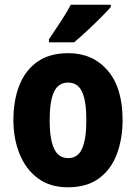

<svg xmlns="http://www.w3.org/2000/svg" viewBox="-20 -786 579 816"><path d="M501 -276Q501 -197 477 -132Q453 -67 401.5 -28.5Q350 10 268 10Q193 10 141.5 -28Q90 -66 63.5 -131Q37 -196 37 -276Q37 -360 62.5 -424Q88 -488 139.5 -524Q191 -560 271 -560Q374 -560 437.5 -486.5Q501 -413 501 -276ZM191 -275Q191 -196 209.5 -155Q228 -114 270 -114Q311 -114 329 -154.5Q347 -195 347 -276Q347 -356 329 -395.5Q311 -435 269 -435Q228 -435 209.5 -395.5Q191 -356 191 -275ZM451 -756Q435 -738 407.5 -710.5Q380 -683 350 -655Q320 -627 295 -606H188V-619Q213 -656 238 -694Q263 -732 281 -766H451Z"/></svg>

Font: Noto Sans Thai Cond ExtBd
Style: Regular
Weight: 800
Width: 3
Designer: Monotype Design Team
Foundry: Monotype Imaging Inc.
Version: Version 2.002; ttfautohint (v1.8.4.7-5d5b)